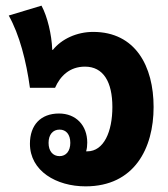

<svg xmlns="http://www.w3.org/2000/svg" viewBox="-20 -646 596 680"><path d="M283 14C456 14 524 -121 524 -267C524 -411 460 -533 310 -533C252 -533 198 -508 167 -469L165 -470C163 -524 148 -587 127 -626L11 -591C49 -523 73 -430 86 -335H175C193 -376 226 -410 281 -410C346 -410 378 -356 378 -267C378 -180 348 -110 289 -110H285C288 -120 289 -130 289 -141C289 -202 249 -244 189 -244C124 -244 86 -203 86 -137C86 -40 180 14 283 14ZM191 -93C167 -93 152 -111 152 -140C152 -169 167 -187 191 -187C214 -187 229 -170 229 -140C229 -111 214 -93 191 -93Z"/></svg>

Font: Noto Sans Thai Looped Condensed ExtraBold
Style: Regular
Weight: 800
Width: 3
Designer: Sasikarn Vongin, Ben Mitchell
Foundry: The Fontpad Ltd
Version: Version 1.001